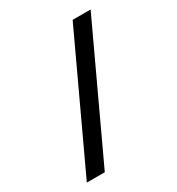

<svg xmlns="http://www.w3.org/2000/svg" viewBox="-197 -837 1009 1092"><g transform="rotate(-30 308.0 -291.0)"><path d="M52 130 445 -712H563L170 130Z"/></g></svg>

Font: Overpass Mono Light
Style: Regular
Weight: 300
Monospace: yes
Designer: Delve Withrington, Dave Bailey
Foundry: Delve Fonts LLC
Version: Version 4.000